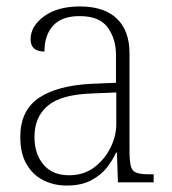

<svg xmlns="http://www.w3.org/2000/svg" viewBox="-20 -566 534 596"><path d="M187 10Q149 10 116.5 -5.5Q84 -21 63.5 -54.5Q43 -88 43 -141Q43 -223 100.5 -262Q158 -301 267 -306L340 -309V-396Q340 -445 314.5 -480.5Q289 -516 227 -516Q172 -516 145 -486.5Q118 -457 118 -406Q75 -406 75 -444Q75 -485 117 -515.5Q159 -546 228 -546Q303 -546 342.5 -508.5Q382 -471 382 -400V-101Q382 -67 386 -51Q390 -35 403 -30Q416 -25 442 -25H457V0H346L343 -92H340Q330 -69 311.5 -45.5Q293 -22 262.5 -6Q232 10 187 10ZM194 -22Q240 -22 272.5 -46.5Q305 -71 323 -107.5Q341 -144 341 -181V-279L268 -276Q170 -273 128.5 -238Q87 -203 87 -141Q87 -88 115 -55Q143 -22 194 -22Z"/></svg>

Font: Noto Serif SemiCondensed ExtraLight
Style: Regular
Weight: 200
Width: 4
Designer: Monotype Design Team
Foundry: Monotype Imaging Inc.
Version: Version 2.014